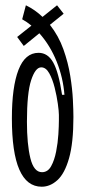

<svg xmlns="http://www.w3.org/2000/svg" viewBox="-20 -697 323 727"><path d="M138 10Q25 10 25 -249Q25 -368 50 -432.5Q75 -497 126 -497Q161 -497 181.5 -460.5Q202 -424 215 -338H224Q219 -403 194.5 -464Q170 -525 129 -571L70 -523L45 -557L99 -600Q82 -614 64 -624L78 -677Q113 -660 141 -633L196 -677L221 -645L169 -603Q202 -561 220 -510.5Q238 -460 246 -410Q254 -360 256 -319Q258 -278 258 -254Q258 -156 241.5 -98Q225 -40 197.5 -15Q170 10 138 10ZM139 -45Q161 -45 173.5 -67.5Q186 -90 192.5 -123Q199 -156 201 -188.5Q203 -221 203 -241V-262Q203 -275 199 -304Q195 -333 187 -365Q179 -397 166.5 -419.5Q154 -442 136 -442Q114 -442 98 -393.5Q82 -345 82 -236Q82 -151 95 -98Q108 -45 139 -45Z"/></svg>

Font: Bricolage Grotesque 48pt Condensed ExtraLight
Style: Regular
Weight: 200
Width: 3
Designer: Mathieu Triay
Foundry: Atelier Triay
Version: Version 1.000; ttfautohint (v1.8.4.7-5d5b);gftools[0.9.32]